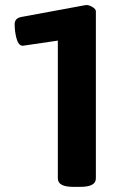

<svg xmlns="http://www.w3.org/2000/svg" viewBox="-20 -724 483 747"><path d="M353 -680V-30Q353 3 293 3H265Q205 3 205 -30V-566L69 -546Q52 -546 44.5 -573.5Q37 -601 37 -630Q37 -653 63 -658L312 -704Q324 -706 338.5 -697.5Q353 -689 353 -680Z"/></svg>

Font: mmAsap
Style: Bold
Weight: 700
Designer: Pablo Cosgaya
Foundry: Omnibus-Type
Version: Version 1.001